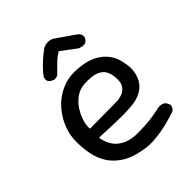

<svg xmlns="http://www.w3.org/2000/svg" viewBox="-199 -809 939 939"><g transform="rotate(-45 270.5 -339.5)"><path d="M249 10Q183 -1 142.5 -27.5Q102 -54 80.5 -89.5Q59 -125 51.5 -166Q44 -207 44 -247Q43 -292 60.5 -337.5Q78 -383 111.5 -421Q145 -459 192.5 -480Q240 -501 298 -497Q357 -493 394 -474.5Q431 -456 451.5 -429Q472 -402 479.5 -372Q487 -342 488 -315Q487 -265 461.5 -231.5Q436 -198 382 -186Q366 -183 341.5 -181.5Q317 -180 289.5 -180Q262 -180 235.5 -181Q209 -182 186.5 -183Q164 -184 150.5 -184.5Q137 -185 137 -185Q140 -157 155 -130.5Q170 -104 198.5 -87Q227 -70 270 -67Q307 -66 339 -68Q371 -70 395.5 -74Q420 -78 433 -81Q446 -84 446 -84Q446 -84 451.5 -84.5Q457 -85 464.5 -84Q472 -83 480 -78.5Q488 -74 493 -63Q499 -53 497.5 -45.5Q496 -38 492 -32.5Q488 -27 484.5 -24.5Q481 -22 481 -22Q481 -22 460 -15Q439 -8 404.5 0.5Q370 9 329 13Q288 17 249 10ZM137 -247 333 -249Q333 -249 340 -250.5Q347 -252 357.5 -255Q368 -258 378.5 -266Q389 -274 396 -287.5Q403 -301 403 -322Q403 -357 391 -380Q379 -403 351 -413.5Q323 -424 273 -421Q238 -419 211.5 -399.5Q185 -380 167.5 -352Q150 -324 142 -295.5Q134 -267 137 -247ZM168 -547Q158 -553 155 -560Q152 -567 152.5 -573Q153 -579 154.5 -583Q156 -587 156 -587Q169 -605 183.5 -620Q198 -635 215 -650Q232 -665 253 -681Q262 -688 274.5 -691Q287 -694 301 -692Q315 -690 327 -681L422 -615Q422 -615 426 -611Q430 -607 433 -600Q436 -593 435 -585Q434 -577 425 -567Q419 -560 410.5 -558.5Q402 -557 394.5 -558.5Q387 -560 381.5 -562Q376 -564 376 -564L297 -623Q280 -615 258.5 -595Q237 -575 208 -545Q208 -545 202 -542.5Q196 -540 187 -540Q178 -540 168 -547Z"/></g></svg>

Font: Sour Gummy
Style: Regular
Weight: 400
Designer: Stefie Justprince
Foundry: Eifetstype
Version: Version 1.000